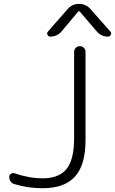

<svg xmlns="http://www.w3.org/2000/svg" viewBox="-20 -995 601 1003"><path d="M556.6 -830.1Q560.5 -825.2 560.5 -820.3Q560.5 -816.4 558.6 -813.5Q554.7 -803.7 544.9 -803.7Q508.8 -803.7 485.4 -831.1L397.5 -933.6Q392.6 -939.5 387.7 -933.6L301.8 -831.1Q278.3 -803.7 242.2 -803.7Q232.4 -803.7 228 -813.5Q223.6 -823.2 230.5 -830.1L333 -947.3Q356.4 -974.6 392.6 -974.6Q428.7 -974.6 453.1 -947.3ZM367.2 -724.6Q367.2 -736.3 376 -745.1Q384.8 -753.9 397 -753.9Q409.2 -753.9 418 -745.1Q426.8 -736.3 426.8 -724.6V-263.7Q426.8 -132.8 371.6 -72.3Q316.4 -11.7 203.1 -11.7Q125 -11.7 55.7 -33.2Q43 -36.1 35.6 -46.9Q28.3 -57.6 28.3 -70.3Q28.3 -81.1 37.1 -86.9Q45.9 -92.8 55.7 -89.8Q131.8 -63.5 203.1 -63.5Q288.1 -63.5 327.6 -112.3Q367.2 -161.1 367.2 -273.4Z"/></svg>

Font: Gen Jyuu Gothic Light
Style: Regular
Weight: 200
Designer: [Source Han Sans]
Ryoko NISHIZUKA  (kana & ideographs); Paul D. Hunt (Latin, Greek & Cyrillic); Wenlong ZHANG  (bopomofo
Version: Version 1.002.20150607